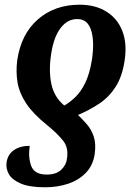

<svg xmlns="http://www.w3.org/2000/svg" viewBox="-20 -566 578 815"><path d="M318 -546Q385 -546 432 -516.5Q479 -487 499.5 -434Q520 -381 509 -309Q499 -242 471.5 -198.5Q444 -155 402.5 -127Q361 -99 311 -78Q331 -59 349.5 -37.5Q368 -16 378 14Q388 44 382 88Q375 136 344.5 167.5Q314 199 269 214Q224 229 171 229Q105 229 68 213Q31 197 17.5 173Q4 149 8 123Q13 89 39.5 71Q66 53 106 53Q99 104 113 139.5Q127 175 178 175Q219 175 240 154.5Q261 134 264 109Q272 62 248.5 32Q225 2 180 -35Q121 -82 91.5 -126.5Q62 -171 54.5 -216Q47 -261 53 -309Q69 -421 140.5 -483.5Q212 -546 318 -546ZM307 -485Q267 -485 238 -448Q209 -411 198 -342Q186 -270 197.5 -212Q209 -154 253 -118Q277 -132 300 -154Q323 -176 341.5 -213.5Q360 -251 370 -311Q382 -391 366.5 -438.5Q351 -486 307 -485Z"/></svg>

Font: Noto Serif Condensed
Style: Bold Italic
Weight: 700
Width: 3
Italic angle: -12°
Designer: Monotype Design Team
Foundry: Monotype Imaging Inc.
Version: Version 2.014